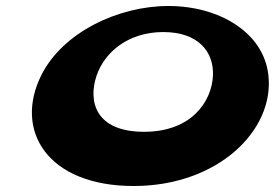

<svg xmlns="http://www.w3.org/2000/svg" viewBox="-20 -604 918 641"><path d="M118 -353C25.9 -169 137.4 17 426.4 17C707.4 17 896.9 -169 876 -353C860.7 -495 712.4 -584 542.4 -584C373.4 -584 188.7 -495 118 -353ZM303 -353C329.8 -430 408.1 -497 525.1 -497C643.1 -497 693.8 -430 691 -353C687.6 -265 619.1 -164 461.1 -164C299.1 -164 272.6 -265 303 -353Z"/></svg>

Font: Hussar Milosc
Style: Obl
Weight: 700
Foundry: Cannot Into Space Fonts
Version: Version 1.02